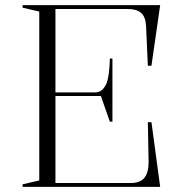

<svg xmlns="http://www.w3.org/2000/svg" viewBox="-20 -728 714 748"><path d="M68 0V-10L133 -25V-683L68 -698V-708H604L570 -472H556L549 -627Q547 -663 529.5 -678Q512 -693 477 -693H196V-368H350Q362 -368 371.5 -373.5Q381 -379 387 -389Q397 -401 402 -429.5Q407 -458 408 -500H418V-254H408L373 -354H196V-15H490Q524 -15 541 -33.5Q558 -52 559 -94L556 -252H570L604 0Z"/></svg>

Font: Kalnia Thin Light
Style: Regular
Weight: 300
Version: Version 1.105